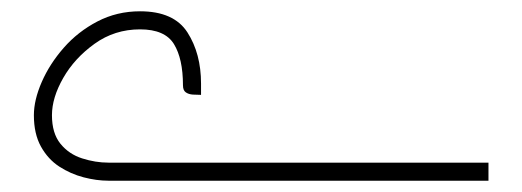

<svg xmlns="http://www.w3.org/2000/svg" viewBox="-20 -320 925 340"><path d="M304 -169Q304 -216 288 -242Q272 -268 228 -268Q183 -268 147.5 -242.5Q112 -217 92 -182Q72 -147 72 -116Q72 -84 87 -65.5Q102 -47 125.5 -39.5Q149 -32 172 -32H845V0H172Q151 0 128 -6Q105 -12 85 -25Q65 -38 52.5 -60.5Q40 -83 40 -116Q40 -143 54 -175Q68 -207 93 -235.5Q118 -264 152.5 -282Q187 -300 228 -300Q288 -300 312 -262.5Q336 -225 336 -172V-152Q329 -152 321.5 -152.5Q314 -153 309 -156.5Q304 -160 304 -169Z"/></svg>

Font: Mada ExtraLight
Style: Regular
Weight: 250
Designer: Khaled Hosny
Version: Version 1.5